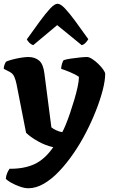

<svg xmlns="http://www.w3.org/2000/svg" viewBox="-28 -804 601 1024"><path d="M123 200Q103 200 77.5 191Q52 182 31 170Q10 158 3 150Q4 133 10.5 118.5Q17 104 23 96Q100 97 155.5 71.5Q211 46 256 -19Q214 -28 173.5 -51Q133 -74 111 -96L60 -356Q56 -376 48.5 -394Q41 -412 23 -421L-8 -437Q-8 -448 -4 -458.5Q0 -469 4 -475Q14 -480 36 -486Q58 -492 82.5 -496Q107 -500 123 -500Q158 -500 180.5 -481Q203 -462 209 -411L246 -125Q255 -117 272.5 -109Q290 -101 304 -99Q311 -111 322 -137.5Q333 -164 345 -199Q357 -234 368 -271Q379 -308 386 -340.5Q393 -373 393 -394Q375 -407 346 -419Q317 -431 298 -437Q299 -453 303 -465Q307 -477 311 -483Q326 -488 350 -491.5Q374 -495 398 -497.5Q422 -500 436 -500Q447 -500 463.5 -489.5Q480 -479 496 -463.5Q512 -448 522.5 -433Q533 -418 533 -410Q533 -375 520 -324Q507 -273 483.5 -213.5Q460 -154 430 -96Q400 -38 363.5 15Q327 68 287 110Q247 152 205.5 176Q164 200 123 200ZM149 -563Q137 -567 128 -576.5Q119 -586 115 -594Q152 -646 183.5 -689Q215 -732 239 -758Q263 -784 279 -784Q295 -784 319 -758.5Q343 -733 374.5 -690Q406 -647 443 -595Q439 -588 430 -577.5Q421 -567 408 -563L277 -670Z"/></svg>

Font: Texturina ExtraBold
Style: Regular
Weight: 800
Designer: Guillermo Torres Carreño
Foundry: Omnibus-Type
Version: Version 1.002; ttfautohint (v1.8.3)